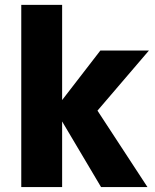

<svg xmlns="http://www.w3.org/2000/svg" viewBox="-20 -760 631 780"><path d="M66.4 0Q107.4 0 232.4 0Q232.4 -66.4 232.4 -266.6Q271.5 -200.2 390.6 0Q438.5 0 579.1 0Q528.3 -78.1 376 -310.5Q428.7 -372.1 585 -554.7Q536.1 -554.7 387.7 -554.7Q348.6 -504.9 232.4 -353.5Q232.4 -450.2 232.4 -740.2Q190.4 -740.2 66.4 -740.2Q66.4 -693.4 66.4 -554.7Q66.4 -416 66.4 0Z"/></svg>

Font: Avakin
Style: Bold
Weight: 700
Designer: Herb Lubalin, Tom Carnase, Ed Benguiat, Adobe Type Staff
Version: Version 1.0